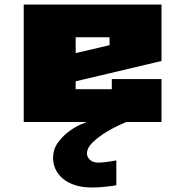

<svg xmlns="http://www.w3.org/2000/svg" viewBox="-20 -540 820 850"><path d="M695 0H539Q536 1 508.5 13.5Q481 26 449 45.5Q417 65 391 89.5Q365 114 365 140Q365 155 378.5 167.5Q392 180 415 180Q426 180 440 178.5Q454 177 466 175Q480 173 495 170V280Q480 283 462 285Q447 287 427.5 288.5Q408 290 385 290Q344 290 312 279.5Q280 269 258.5 251Q237 233 226 209.5Q215 186 215 160Q215 120 237.5 90Q260 60 287 40.5Q314 21 337.5 11Q361 1 364 0H85V-520H695V-270L315 -180V-145H475V-190H695ZM465 -375H315V-305L465 -340Z"/></svg>

Font: Imperial One
Style: Regular
Weight: 400
Designer: Jovanny Lemonad
Foundry: Jovanny Lemonad
Version: Version 1.000